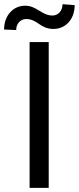

<svg xmlns="http://www.w3.org/2000/svg" viewBox="-52 -916 384 936"><path d="M185.5 -710.9H92.3V0H185.5ZM252.9 -895.5C252.9 -862.8 231 -840.3 204.1 -840.3C151.4 -840.3 127 -888.2 70.8 -888.2C12.2 -888.2 -32.2 -840.3 -32.2 -772L26.9 -769.5C26.9 -801.8 48.8 -823.2 75.7 -823.2C130.9 -823.2 143.1 -774.9 209 -774.9C268.1 -774.9 312 -822.3 312 -891.1Z"/></svg>

Font: Bert Sans
Style: Regular
Weight: 400
Designer: Christian Robertson (Google), Cristiano Sobral
Foundry: Google, Cristiano Sobral
Version: Version 3.101